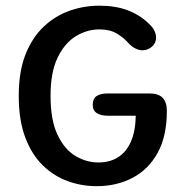

<svg xmlns="http://www.w3.org/2000/svg" viewBox="-20 -645 659 676"><path d="M320.5 10.5Q267.5 10.5 218.5 -7.2Q169.5 -25 130.5 -63Q91.5 -101 68.8 -161.5Q46 -222 46 -307.5Q46 -393.5 70 -453.8Q94 -514 134.8 -552Q175.5 -590 226 -607.5Q276.5 -625 329.5 -625Q386.5 -625 429 -609Q471.5 -593 502 -563.5Q516.5 -551 523 -538Q529.5 -525 529.5 -512.5Q529.5 -493 514.8 -480.5Q500 -468 482 -468Q468.5 -468 455.5 -475Q442.5 -482 432.5 -493Q416 -512 391.5 -526.8Q367 -541.5 330 -541.5Q287 -541.5 247.5 -517.8Q208 -494 183 -442.5Q158 -391 158 -307.5Q158 -222 182.5 -170.5Q207 -119 245.5 -96Q284 -73 326.5 -73Q366.5 -73 395.5 -91.2Q424.5 -109.5 440.8 -146Q457 -182.5 458 -237.5H360Q335 -237.5 320.8 -246.8Q306.5 -256 306.5 -276.5Q306.5 -297.5 320.2 -306.8Q334 -316 359 -316H506Q538.5 -316 553 -300.2Q567.5 -284.5 567.5 -254.5Q567.5 -165.5 535 -106.8Q502.5 -48 446.5 -18.8Q390.5 10.5 320.5 10.5Z"/></svg>

Font: Sono ExtraLight Monospace Medium
Style: Regular
Weight: 500
Version: Version 2.112